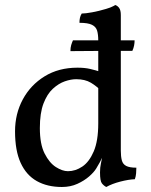

<svg xmlns="http://www.w3.org/2000/svg" viewBox="-20 -737 604 766"><path d="M289 -467Q318 -467 339.5 -462Q361 -457 386 -449V-372Q366 -393 342.5 -407Q319 -421 284 -421Q263 -421 238.5 -412.5Q214 -404 191 -383Q168 -362 153.5 -324Q139 -286 139 -226Q139 -162 158 -124.5Q177 -87 203 -70.5Q229 -54 251 -54Q281 -54 308.5 -72.5Q336 -91 354 -133Q372 -175 372 -245L401 -139Q388 -107 378.5 -90Q369 -73 364 -65Q355 -50 335.5 -33Q316 -16 288.5 -3.5Q261 9 227 9Q169 9 127 -14.5Q85 -38 62.5 -87Q40 -136 40 -213Q40 -283 71 -340.5Q102 -398 158 -432.5Q214 -467 289 -467ZM462 -136Q462 -113 466 -97.5Q470 -82 483.5 -75Q497 -68 524 -68Q524 -58 523 -45.5Q522 -33 518 -22Q493 -21 460 -12.5Q427 -4 404 9Q394 4 386.5 -5.5Q379 -15 379 -49Q379 -69 382.5 -84.5Q386 -100 393 -136ZM462 -575V-127H372V-575ZM440 -717Q449 -714 455.5 -705Q462 -696 462 -677V-538H372V-575Q372 -599 367.5 -614.5Q363 -630 347 -638Q331 -646 297 -646Q297 -657 299 -666Q301 -675 306 -683Q321 -683 348 -688Q375 -693 401.5 -701Q428 -709 440 -717ZM261 -533Q261 -547 264 -557Q267 -567 271 -576H517Q517 -566 515 -555.5Q513 -545 508 -534Q496 -534 467.5 -534Q439 -534 402.5 -534Q366 -534 328.5 -533.5Q291 -533 261 -533Z"/></svg>

Font: Vollkorn
Style: Regular
Weight: 400
Designer: Friedrich Althausen
Foundry: Friedrich Althausen
Version: Version 5.001